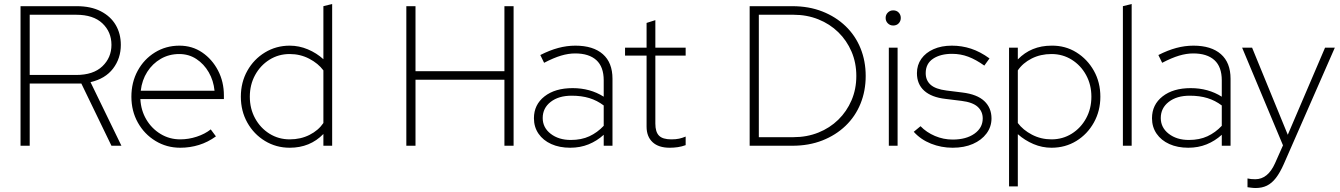

<svg xmlns="http://www.w3.org/2000/svg" viewBox="-20 -731 6722 963"><path d="M83 0V-700H365Q436 -700 485.5 -674.5Q535 -649 560.5 -605.5Q586 -562 586 -506Q586 -438 547 -387Q508 -336 434 -319L589 0H539L388 -312H129V0ZM129 -355H362Q448 -355 493.5 -398.5Q539 -442 539 -506Q539 -571 493.5 -614Q448 -657 362 -657H129Z M884 10Q816 10 760 -24Q704 -58 671.5 -116Q639 -174 639 -246Q639 -318 670.5 -376Q702 -434 757 -468Q812 -502 880 -502Q944 -502 994 -468Q1044 -434 1073.5 -377.5Q1103 -321 1103 -252V-234H684Q687 -177 714 -131.5Q741 -86 785.5 -59Q830 -32 884 -32Q926 -32 967 -45.5Q1008 -59 1037 -82L1063 -47Q1023 -18 978 -4Q933 10 884 10ZM686 -276H1056Q1051 -327 1027 -368.5Q1003 -410 965 -435Q927 -460 879 -460Q828 -460 786.5 -436Q745 -412 718.5 -370.5Q692 -329 686 -276Z M1433 10Q1365 10 1309 -24Q1253 -58 1220.5 -116Q1188 -174 1188 -246Q1188 -318 1220.5 -376Q1253 -434 1309 -468Q1365 -502 1433 -502Q1480 -502 1524 -483.5Q1568 -465 1602 -434V-700L1646 -711V0H1602V-59Q1535 10 1433 10ZM1433 -32Q1488 -32 1532.5 -54.5Q1577 -77 1602 -114V-378Q1576 -413 1531 -436.5Q1486 -460 1433 -460Q1377 -460 1331.5 -431.5Q1286 -403 1259.5 -354.5Q1233 -306 1233 -246Q1233 -186 1259.5 -137.5Q1286 -89 1331.5 -60.5Q1377 -32 1433 -32Z M2018 0V-700H2064V-374H2510V-700H2556V0H2510V-331H2064V0Z M2840 10Q2786 10 2745 -8.5Q2704 -27 2681 -60.5Q2658 -94 2658 -138Q2658 -206 2711 -247.5Q2764 -289 2852 -289Q2940 -289 3008 -246V-328Q3008 -396 2971 -429.5Q2934 -463 2865 -463Q2831 -463 2794 -452Q2757 -441 2709 -416L2690 -455Q2737 -479 2780 -490.5Q2823 -502 2866 -502Q2955 -502 3003.5 -459.5Q3052 -417 3052 -336V0H3008V-55Q2974 -24 2932 -7Q2890 10 2840 10ZM2702 -139Q2702 -91 2742 -60Q2782 -29 2843 -29Q2896 -29 2936 -47.5Q2976 -66 3008 -100V-202Q2975 -227 2936 -239Q2897 -251 2847 -251Q2782 -251 2742 -220Q2702 -189 2702 -139Z M3339 10Q3283 10 3253 -18Q3223 -46 3223 -96V-452H3115V-492H3223V-616L3267 -630V-492H3419V-452H3267V-111Q3267 -69 3285.5 -50.5Q3304 -32 3347 -32Q3370 -32 3386 -35.5Q3402 -39 3419 -46V-3Q3400 4 3380 7Q3360 10 3339 10Z M3786 -43H3960Q4027 -43 4084.5 -66Q4142 -89 4184.5 -130.5Q4227 -172 4251 -228Q4275 -284 4275 -350Q4275 -416 4251 -472Q4227 -528 4184.5 -569.5Q4142 -611 4084.5 -634Q4027 -657 3960 -657H3786ZM3740 0V-700H3954Q4037 -700 4104.5 -673.5Q4172 -647 4221 -600Q4270 -553 4296 -489Q4322 -425 4322 -350Q4322 -275 4296 -211Q4270 -147 4221 -100Q4172 -53 4104.5 -26.5Q4037 0 3954 0Z M4438 0V-492H4482V0ZM4460 -603Q4444 -603 4433 -614Q4422 -625 4422 -641Q4422 -657 4433 -668Q4444 -679 4460 -679Q4477 -679 4487.5 -668Q4498 -657 4498 -641Q4498 -625 4487.5 -614Q4477 -603 4460 -603Z M4758 10Q4701 10 4649.5 -10.5Q4598 -31 4563 -70L4597 -98Q4627 -67 4669.5 -49Q4712 -31 4758 -31Q4826 -31 4867.5 -60.5Q4909 -90 4909 -137Q4909 -172 4884 -195Q4859 -218 4803 -225L4722 -235Q4652 -243 4615.5 -276Q4579 -309 4579 -364Q4579 -405 4601 -436Q4623 -467 4662.5 -484.5Q4702 -502 4754 -502Q4804 -502 4850 -487Q4896 -472 4943 -438L4917 -402Q4875 -432 4836.5 -446.5Q4798 -461 4755 -461Q4697 -461 4660 -436.5Q4623 -412 4623 -364Q4623 -328 4647.5 -306Q4672 -284 4727 -277L4807 -267Q4881 -258 4917 -224Q4953 -190 4953 -137Q4953 -95 4928 -61.5Q4903 -28 4859.5 -9Q4816 10 4758 10Z M5041 204V-492H5085V-433Q5152 -502 5254 -502Q5323 -503 5378.5 -468.5Q5434 -434 5466.5 -376Q5499 -318 5499 -246Q5499 -175 5466.5 -116.5Q5434 -58 5378.5 -24Q5323 10 5254 10Q5207 10 5163.5 -8.5Q5120 -27 5085 -58V204ZM5254 -32Q5310 -32 5355.5 -60.5Q5401 -89 5427.5 -137.5Q5454 -186 5454 -246Q5454 -306 5427.5 -354.5Q5401 -403 5355.5 -431.5Q5310 -460 5254 -460Q5199 -460 5154.5 -437.5Q5110 -415 5085 -378V-114Q5111 -79 5156 -55.5Q5201 -32 5254 -32Z M5612 0V-700L5656 -711V0Z M5940 10Q5886 10 5845 -8.5Q5804 -27 5781 -60.5Q5758 -94 5758 -138Q5758 -206 5811 -247.5Q5864 -289 5952 -289Q6040 -289 6108 -246V-328Q6108 -396 6071 -429.5Q6034 -463 5965 -463Q5931 -463 5894 -452Q5857 -441 5809 -416L5790 -455Q5837 -479 5880 -490.5Q5923 -502 5966 -502Q6055 -502 6103.5 -459.5Q6152 -417 6152 -336V0H6108V-55Q6074 -24 6032 -7Q5990 10 5940 10ZM5802 -139Q5802 -91 5842 -60Q5882 -29 5943 -29Q5996 -29 6036 -47.5Q6076 -66 6108 -100V-202Q6075 -227 6036 -239Q5997 -251 5947 -251Q5882 -251 5842 -220Q5802 -189 5802 -139Z M6278 212Q6267 212 6256 210.5Q6245 209 6237 208V164Q6253 168 6276 168Q6339 168 6375 88L6415 -2L6210 -492H6260L6439 -55L6626 -492H6675L6419 92Q6400 135 6379.5 161.5Q6359 188 6334.5 200Q6310 212 6278 212Z"/></svg>

Font: Red Hat Display
Style: Regular
Weight: 300
Designer: Pentagram, MCKL
Foundry: Pentagram, MCKL
Version: Version 1.023